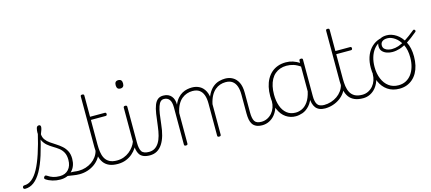

<svg xmlns="http://www.w3.org/2000/svg" viewBox="-137 -1318 4224 1880"><g transform="rotate(-15 1975.0 -378.0)"><path d="M-61 17Q-71 17 -75.5 11.5Q-80 6 -79.5 -0.5Q-79 -7 -74.5 -12.5Q-70 -18 -61 -18Q-20 -18 16 -47Q52 -76 83.5 -134Q115 -192 144 -279.5Q173 -367 200 -483L224 -476Q197 -352 167.5 -259Q138 -166 103.5 -105Q69 -44 28 -13.5Q-13 17 -61 17ZM295 19Q255 19 217.5 8Q180 -3 151 -23Q145 -28 144 -34.5Q143 -41 149 -48Q154 -56 160.5 -57Q167 -58 175 -53Q204 -33 233 -24Q262 -15 299 -15Q355 -15 387.5 -51Q420 -87 420 -148Q420 -194 404 -223.5Q388 -253 362.5 -272.5Q337 -292 308 -309Q279 -326 253.5 -347.5Q228 -369 212 -401Q196 -433 196 -484Q196 -504 201.5 -526.5Q207 -549 228 -549Q237 -549 241.5 -543.5Q246 -538 246 -528Q246 -519 240.5 -500.5Q235 -482 225 -459Q227 -426 244.5 -402.5Q262 -379 288.5 -360.5Q315 -342 344.5 -323.5Q374 -305 400 -282Q426 -259 442.5 -227Q459 -195 459 -149Q459 -73 414 -27Q369 19 295 19ZM493 17Q456 17 428.5 11.5Q401 6 375.5 3.5Q350 1 319 12L340 -9Q378 -21 403.5 -22.5Q429 -24 450 -21Q471 -18 493 -18Q502 -18 507 -12.5Q512 -7 512 -0.5Q512 6 507 11.5Q502 17 493 17Z M490 17Q481 17 476 11.5Q471 6 471 -0.5Q471 -7 476 -12.5Q481 -18 490 -18Q528 -18 562.5 -29Q597 -40 625 -59.5Q653 -79 672.5 -106Q692 -133 700 -165Q702 -174 710 -173.5Q718 -173 724 -167Q730 -161 726 -151Q717 -114 695.5 -83.5Q674 -53 642.5 -30.5Q611 -8 572 4.5Q533 17 490 17Z M880 17Q827 17 792 1.5Q757 -14 736.5 -42.5Q716 -71 707 -111Q698 -151 698 -200V-715Q698 -723 702 -726.5Q706 -730 715 -730Q725 -730 729.5 -726.5Q734 -723 734 -715V-500H883Q891 -500 894.5 -496Q898 -492 898 -484Q898 -477 894.5 -472.5Q891 -468 883 -468H734V-218Q734 -179 739 -143Q744 -107 759 -79Q774 -51 803 -34.5Q832 -18 881 -18Q889 -18 893 -12.5Q897 -7 897 -0.5Q897 6 893 11.5Q889 17 880 17Z M878 17Q869 17 864 11.5Q859 6 859 -0.5Q859 -7 864 -12.5Q869 -18 878 -18Q917 -18 949 -30Q981 -42 1006 -62Q1031 -82 1049 -106.5Q1067 -131 1076 -156Q1079 -165 1086.5 -165Q1094 -165 1099 -158.5Q1104 -152 1101 -143Q1092 -117 1073.5 -89Q1055 -61 1027.5 -37Q1000 -13 962.5 2Q925 17 878 17Z M1206 17Q1166 17 1140 6Q1114 -5 1100.5 -25.5Q1087 -46 1081.5 -74Q1076 -102 1076 -136V-500Q1076 -508 1080.5 -511.5Q1085 -515 1093 -515Q1103 -515 1107.5 -511.5Q1112 -508 1112 -500V-136Q1112 -75 1130 -46.5Q1148 -18 1206 -18Q1213 -18 1216 -12.5Q1219 -7 1219 -0.5Q1219 6 1216 11.5Q1213 17 1206 17ZM1093 -690Q1074 -690 1065 -701Q1056 -712 1056 -733Q1056 -754 1065 -764.5Q1074 -775 1093 -775Q1112 -775 1121.5 -764.5Q1131 -754 1131 -733Q1131 -711 1121.5 -700.5Q1112 -690 1093 -690Z M1203 17Q1194 17 1189 11.5Q1184 6 1184 -0.5Q1184 -7 1189 -12.5Q1194 -18 1203 -18Q1237 -18 1262 -33Q1287 -48 1305 -76.5Q1323 -105 1334 -146Q1345 -187 1351 -239Q1359 -309 1367 -361Q1375 -413 1388.5 -447Q1402 -481 1423.5 -498Q1445 -515 1479 -515Q1488 -515 1492.5 -510Q1497 -505 1496.5 -498Q1496 -491 1491 -486Q1486 -481 1477 -481Q1456 -481 1442 -467Q1428 -453 1418 -424Q1408 -395 1401 -351Q1394 -307 1388 -248Q1382 -187 1368 -138Q1354 -89 1331 -54Q1308 -19 1276.5 -1Q1245 17 1203 17Z M1568 15Q1559 15 1555 11.5Q1551 8 1551 0V-376Q1551 -431 1531.5 -456Q1512 -481 1477 -481Q1468 -481 1463.5 -486Q1459 -491 1459.5 -498Q1460 -505 1465 -510Q1470 -515 1479 -515Q1507 -515 1527 -506Q1547 -497 1560.5 -481Q1574 -465 1580.5 -443.5Q1587 -422 1587 -397V-394Q1603 -433 1625 -457.5Q1647 -482 1672 -495.5Q1697 -509 1722.5 -514Q1748 -519 1771 -519Q1814 -519 1848.5 -500Q1883 -481 1903.5 -440.5Q1924 -400 1924 -334V0Q1924 8 1919.5 11.5Q1915 15 1906 15Q1896 15 1892 11.5Q1888 8 1888 0V-326Q1888 -376 1875.5 -411Q1863 -446 1836.5 -465Q1810 -484 1766 -484Q1738 -484 1710.5 -475Q1683 -466 1658.5 -446Q1634 -426 1615.5 -392.5Q1597 -359 1587 -309V0Q1587 8 1582.5 11.5Q1578 15 1568 15ZM2346 17Q2308 17 2283.5 6Q2259 -5 2245.5 -25.5Q2232 -46 2227 -74Q2222 -102 2222 -136V-326Q2222 -376 2209.5 -411Q2197 -446 2171 -465Q2145 -484 2102 -484Q2074 -484 2047 -475Q2020 -466 1996 -446Q1972 -426 1953.5 -392.5Q1935 -359 1924 -309H1900Q1911 -374 1933.5 -415Q1956 -456 1985 -479Q2014 -502 2046 -510.5Q2078 -519 2107 -519Q2149 -519 2183 -500Q2217 -481 2237.5 -440.5Q2258 -400 2258 -334V-136Q2258 -75 2275 -46.5Q2292 -18 2346 -18Q2352 -18 2355.5 -12.5Q2359 -7 2359 -0.5Q2359 6 2356 11.5Q2353 17 2346 17Z M2342 17Q2333 17 2328 11.5Q2323 6 2323 -0.5Q2323 -7 2328 -12.5Q2333 -18 2342 -18Q2376 -18 2404 -32Q2432 -46 2452 -69.5Q2472 -93 2482.5 -123Q2493 -153 2493 -186Q2493 -196 2500 -199.5Q2507 -203 2513.5 -199.5Q2520 -196 2520 -186Q2520 -146 2507 -109.5Q2494 -73 2470.5 -44.5Q2447 -16 2414 0.5Q2381 17 2342 17Z M2683 17Q2628 17 2584 -13Q2540 -43 2515 -100.5Q2490 -158 2490 -239Q2490 -288 2499.5 -330.5Q2509 -373 2528 -407.5Q2547 -442 2575 -467Q2603 -492 2640 -505.5Q2677 -519 2723 -519Q2760 -519 2793.5 -508Q2827 -497 2863 -474V-436Q2824 -464 2789.5 -474.5Q2755 -485 2720 -485Q2685 -485 2655.5 -474.5Q2626 -464 2602.5 -444Q2579 -424 2563 -394.5Q2547 -365 2538.5 -327Q2530 -289 2530 -243Q2530 -178 2548 -127Q2566 -76 2602 -47Q2638 -18 2691 -18Q2724 -18 2756.5 -33.5Q2789 -49 2815.5 -86Q2842 -123 2857 -188L2877 -154Q2857 -82 2823 -45Q2789 -8 2752 4.5Q2715 17 2683 17ZM2981 17Q2948 17 2924 7Q2900 -3 2885.5 -22Q2871 -41 2864 -68Q2857 -95 2857 -128V-500Q2857 -508 2861.5 -511.5Q2866 -515 2876 -515Q2885 -515 2889 -511.5Q2893 -508 2893 -500V-129Q2893 -74 2911.5 -46Q2930 -18 2981 -18Q2987 -18 2991 -12.5Q2995 -7 2995 -0.5Q2995 6 2992 11.5Q2989 17 2981 17Z M2977 17Q2968 17 2963 11.5Q2958 6 2958 -0.5Q2958 -7 2963 -12.5Q2968 -18 2977 -18Q3015 -18 3049.5 -29Q3084 -40 3112 -59.5Q3140 -79 3159.5 -106Q3179 -133 3187 -165Q3189 -174 3197 -173.5Q3205 -173 3211 -167Q3217 -161 3213 -151Q3204 -114 3182.5 -83.5Q3161 -53 3129.5 -30.5Q3098 -8 3059 4.5Q3020 17 2977 17Z M3367 17Q3314 17 3279 1.5Q3244 -14 3223.5 -42.5Q3203 -71 3194 -111Q3185 -151 3185 -200V-715Q3185 -723 3189 -726.5Q3193 -730 3202 -730Q3212 -730 3216.5 -726.5Q3221 -723 3221 -715V-500H3370Q3378 -500 3381.5 -496Q3385 -492 3385 -484Q3385 -477 3381.5 -472.5Q3378 -468 3370 -468H3221V-218Q3221 -179 3226 -143Q3231 -107 3246 -79Q3261 -51 3290 -34.5Q3319 -18 3368 -18Q3376 -18 3380 -12.5Q3384 -7 3384 -0.5Q3384 6 3380 11.5Q3376 17 3367 17Z M3365 17Q3356 17 3351 11.5Q3346 6 3346 -0.5Q3346 -7 3351 -12.5Q3356 -18 3365 -18Q3399 -18 3427 -32Q3455 -46 3475 -69.5Q3495 -93 3505.5 -123Q3516 -153 3516 -186Q3516 -196 3523 -199.5Q3530 -203 3536.5 -199.5Q3543 -196 3543 -186Q3543 -146 3530 -109.5Q3517 -73 3493.5 -44.5Q3470 -16 3437 0.5Q3404 17 3365 17Z M3733 19Q3664 19 3614.5 -15Q3565 -49 3539 -109.5Q3513 -170 3513 -250Q3513 -310 3529 -358Q3545 -406 3575 -440.5Q3605 -475 3645 -493Q3685 -511 3733 -511V-489Q3692 -489 3658.5 -471Q3625 -453 3601 -421Q3577 -389 3564 -345.5Q3551 -302 3551 -250Q3551 -182 3573 -129Q3595 -76 3635.5 -46Q3676 -16 3733 -16Q3775 -16 3808 -33Q3841 -50 3864.5 -81.5Q3888 -113 3900.5 -156Q3913 -199 3913 -250Q3913 -328 3886 -381.5Q3859 -435 3820 -462Q3781 -489 3745 -489Q3711 -489 3692.5 -475Q3674 -461 3674 -435Q3674 -412 3689 -398.5Q3704 -385 3724.5 -380Q3745 -375 3761 -375Q3795 -375 3829.5 -386.5Q3864 -398 3906.5 -425Q3949 -452 4008 -500Q4013 -504 4018 -503Q4023 -502 4026.5 -497.5Q4030 -493 4030 -487.5Q4030 -482 4025 -478Q3965 -427 3919 -398.5Q3873 -370 3835 -358Q3797 -346 3759 -346Q3732 -346 3704.5 -355Q3677 -364 3659 -383.5Q3641 -403 3641 -435Q3641 -460 3652 -478.5Q3663 -497 3686 -508Q3709 -519 3745 -519Q3794 -519 3841.5 -488Q3889 -457 3920 -397Q3951 -337 3951 -250Q3951 -202 3941.5 -160.5Q3932 -119 3913.5 -86Q3895 -53 3868 -29.5Q3841 -6 3807.5 6.5Q3774 19 3733 19Z"/></g></svg>

Font: Playwrite BE WAL Thin
Style: Regular
Weight: 250
Version: Version 1.002